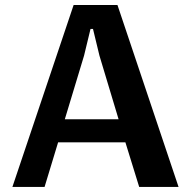

<svg xmlns="http://www.w3.org/2000/svg" viewBox="-20 -735 751 755"><path d="M473.1 -175.3H208.5L155.3 0H28.8L269.5 -715.3H441.9L682.1 0H527.3ZM446.3 -266.1 371.1 -516.1 345.7 -621.1H335.9L310.5 -516.1L234.9 -266.1Z"/></svg>

Font: Proza Libre
Style: SemiBold
Weight: 600
Designer: Jasper de Waard
Foundry: Jasper de Waard
Version: Version 1.000; ttfautohint (v1.4.1.8-43bc) -l 8 -r 50 -G 200